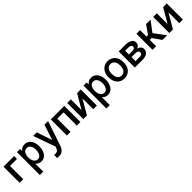

<svg xmlns="http://www.w3.org/2000/svg" viewBox="499 -2396 4451 4451"><g transform="rotate(-45 2724.5 -170.0)"><path d="M398.1 -528.4V-433.2H168V0H50.1V-528.4Z M509.2 204.5V-545.5H609.7L616.1 -479.4Q640.6 -513.1 676.3 -532.8Q712 -552.6 761.7 -552.6Q825.6 -552.6 872.9 -517.2Q920.1 -481.9 946.2 -419.4Q972.3 -356.9 972.3 -275.6Q972.3 -192.5 946 -128Q919.7 -63.6 872.7 -26.8Q825.6 9.9 763.1 9.9Q715.2 9.9 680.2 -7.8Q645.2 -25.6 620.7 -56.5V204.5ZM861.5 -275.6Q861.5 -323.5 847.8 -364.2Q834.2 -404.8 805.4 -429.7Q776.6 -454.5 731.2 -454.5Q693.5 -454.5 667.4 -433.1Q641.3 -411.6 627.3 -379.3Q613.3 -346.9 610.8 -314.3Q607.2 -295.1 607.2 -267.2Q607.2 -239.3 610.8 -222.3Q614 -191.8 629.3 -160Q644.5 -128.2 671.2 -106.5Q697.8 -84.9 735.4 -84.9Q777.3 -84.9 805.4 -110.6Q833.5 -136.4 847.5 -179.7Q861.5 -223 861.5 -275.6Z M1219.5 34.4 1232.6 -6 1039.8 -545.5H1158L1285.9 -167.3L1410.2 -545.5H1528.4L1316.8 79.9Q1297.6 134.9 1251.6 174Q1205.6 213.1 1136 213.1Q1121.1 213.1 1102.1 210.9Q1083.1 208.8 1071 204.9V110.8Q1075.3 111.5 1083.5 112.2Q1091.6 112.9 1105.1 112.9Q1145.2 112.9 1173.5 97.3Q1201.7 81.7 1219.5 34.4Z M2043.7 -528.4V0H1925.4V-433.2H1718.4V0H1600.1V-528.4Z M2257.1 -176.5 2463.4 -528.4H2581.7V0H2463.4V-353.3L2257.1 0H2138.1V-528.4H2257.1Z M2690.7 204.5V-545.5H2791.2L2797.6 -479.4Q2822.1 -513.1 2857.8 -532.8Q2893.5 -552.6 2943.2 -552.6Q3007.1 -552.6 3054.3 -517.2Q3101.6 -481.9 3127.7 -419.4Q3153.8 -356.9 3153.8 -275.6Q3153.8 -192.5 3127.5 -128Q3101.2 -63.6 3054.2 -26.8Q3007.1 9.9 2944.6 9.9Q2896.7 9.9 2861.7 -7.8Q2826.7 -25.6 2802.2 -56.5V204.5ZM3043 -275.6Q3043 -323.5 3029.3 -364.2Q3015.6 -404.8 2986.9 -429.7Q2958.1 -454.5 2912.6 -454.5Q2875 -454.5 2848.9 -433.1Q2822.8 -411.6 2808.8 -379.3Q2794.7 -346.9 2792.3 -314.3Q2788.7 -295.1 2788.7 -267.2Q2788.7 -239.3 2792.3 -222.3Q2795.5 -191.8 2810.7 -160Q2826 -128.2 2852.6 -106.5Q2879.3 -84.9 2916.9 -84.9Q2958.8 -84.9 2986.9 -110.6Q3014.9 -136.4 3028.9 -179.7Q3043 -223 3043 -275.6Z M3482.2 10.3Q3409.1 10.3 3353.9 -23.6Q3298.7 -57.5 3267.8 -121.1Q3236.9 -184.7 3236.9 -272.7Q3236.9 -357.6 3268.1 -420.5Q3299.4 -483.3 3354.6 -517.9Q3409.8 -552.6 3481.5 -552.6Q3554.3 -552.6 3610.4 -519.5Q3666.5 -486.5 3698.3 -424Q3730.1 -361.5 3730.1 -272.7Q3730.1 -182.2 3698.9 -119Q3667.6 -55.8 3611.9 -22.7Q3556.1 10.3 3482.2 10.3ZM3481.5 -83.8Q3546.2 -83.8 3584.2 -132.1Q3622.2 -180.4 3622.2 -272.7Q3622.2 -364 3584 -411.2Q3545.8 -458.5 3481.5 -458.5Q3419.7 -458.5 3382.8 -408.6Q3345.9 -358.7 3345.9 -272.7Q3345.9 -187.1 3381.2 -135.5Q3416.5 -83.8 3481.5 -83.8Z M4075.6 0H3827.4V-528.4H4041.5Q4143.5 -528.4 4203.1 -492.7Q4262.8 -457 4262.8 -382.5Q4262.8 -346.2 4240.1 -316.9Q4217.3 -287.6 4174 -272Q4229.8 -259.6 4257.8 -226.4Q4285.9 -193.2 4285.9 -150.6Q4285.9 -76 4230.3 -38Q4174.7 0 4075.6 0ZM3945 -434.3V-310.4H4043.3Q4144.5 -310.4 4144.5 -370.4Q4144.5 -434.3 4041.5 -434.3ZM4166.9 -158.7Q4166.9 -189.3 4145.1 -207.2Q4123.2 -225.1 4075.6 -225.1H3945V-94.1H4075.6Q4166.9 -94.1 4166.9 -158.7Z M4733.3 0 4586.3 -209.5H4525.9V0H4407.7V-528.4H4525.9V-317.8H4578.8L4724.4 -528.4H4871.4L4680.4 -275.6L4887.1 0Z M5077.4 -176.5 5283.7 -528.4H5402V0H5283.7V-353.3L5077.4 0H4958.5V-528.4H5077.4Z"/></g></svg>

Font: Interface Medium
Style: Regular
Weight: 500
Designer: Rasmus Andersson
Foundry: rsms
Version: Version 1.8